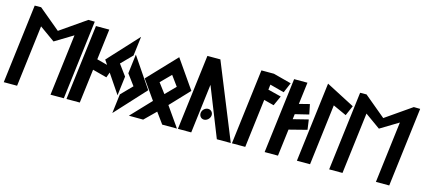

<svg xmlns="http://www.w3.org/2000/svg" viewBox="-68 -1502 4654 2115"><g transform="rotate(15 2259.5 -445.0)"><path d="M545 0H697L808 -903L735 -904L441 -700L196 -904L123 -903L12 0H164L250 -700L425 -575L631 -700Z M879 0 927 -387 1090 -344 1132 -460 942 -510 985 -860H833L727 0Z M1572 -326 1339 -670 1312 -450 1404 -326 1282 -201 1255 19ZM1287 -405 1195 -530 1317 -654 1344 -874 1027 -530 1260 -185Z M1866 -444 1755 -331 1670 -444 1783 -558ZM1501 -442 1653 -226 1439 0 1602 1 1729 -124 1819 0H1987L1829 -226L2033 -442L1808 -766Z M2104 -860 1998 0H2150L2219 -561L2442 0H2601L2252 -860ZM2248 -172C2282 -172 2314 -202 2318 -236C2322 -270 2298 -299 2264 -299C2230 -299 2199 -270 2195 -236C2191 -202 2214 -172 2248 -172Z M2614 0H2766L2834 -554L2949 -524L3000 -637L2849 -675L2856 -734L3019 -691L3068 -806L2863 -860H2720Z M2987 0H3139L3177 -307L3380 -359L3364 -473L3192 -430L3199 -489L3355 -527L3332 -640L3214 -610L3245 -860H3093Z M3505 0 3590 -694 3744 -624 3794 -739 3467 -909 3355 0Z M4256 0H4408L4519 -903L4446 -904L4152 -700L3907 -904L3834 -903L3723 0H3875L3961 -700L4136 -575L4342 -700Z"/></g></svg>

Font: Ny Stormning
Style: SvKr
Weight: 900
Designer: Robert Jablonski, Mew Too
Foundry: Cannot Into Space Fonts
Version: Version 0.90